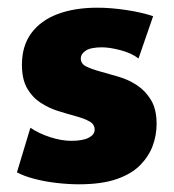

<svg xmlns="http://www.w3.org/2000/svg" viewBox="-20 -463 453 499"><path d="M185 16Q158 16 127.5 12.5Q97 9 70 2Q43 -5 24 -15L59 -131Q81 -116 110.5 -106.5Q140 -97 165 -97Q195 -97 210.5 -105Q226 -113 226 -126Q226 -140 212.5 -147.5Q199 -155 177 -161Q155 -167 131 -174.5Q107 -182 85.5 -196Q64 -210 50.5 -233.5Q37 -257 37 -295Q37 -344 61.5 -377Q86 -410 130 -426.5Q174 -443 233 -443Q268 -443 308 -437Q348 -431 378 -421L340 -311Q322 -325 293.5 -332.5Q265 -340 245 -340Q216 -340 203 -331.5Q190 -323 190 -311Q190 -297 204.5 -290Q219 -283 241 -277Q263 -271 288.5 -263.5Q314 -256 336 -241.5Q358 -227 372.5 -203Q387 -179 387 -141Q387 -112 377 -84.5Q367 -57 344.5 -34Q322 -11 283 2.5Q244 16 185 16Z"/></svg>

Font: Ysabeau Infant Black
Style: Regular
Weight: 900
Designer: Christian Thalmann (Catharsis Fonts)
Version: Version 2.001;gftools[0.9.30]; featfreeze: ss01,ss02,lnum